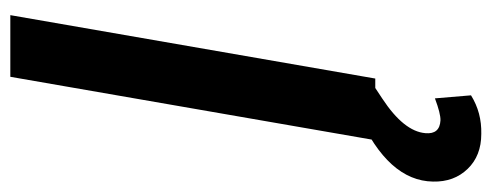

<svg xmlns="http://www.w3.org/2000/svg" viewBox="-367 -439 958 374"><g transform="rotate(-90 112.0 -252.0)"><path d="M146 0H25.9L149.4 -710.9H269.5ZM129.9 -1.5 106.9 13.7Q43 55.7 39.6 97.7Q37.1 125.5 64.5 127Q77.6 127.4 107.4 116.2L113.3 186.5Q79.6 207.5 38.1 206.5Q-4.4 206.5 -30 179.9Q-55.7 153.3 -54.7 112.3Q-53.2 24.9 75.7 -32.7Z"/></g></svg>

Font: Roboto Medium
Style: Italic
Weight: 500
Italic angle: -12°
Designer: Google
Version: Version 2.134; 2016